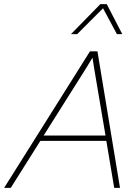

<svg xmlns="http://www.w3.org/2000/svg" viewBox="-64 -908 672 928"><path d="M434 -868 309 -743H279L421 -888H452L527 -743H501ZM371 -660H407L516 0H488L450 -227H131L-12 0H-44ZM147 -253H446L392 -572L383 -629L350 -575Z"/></svg>

Font: Elaine Sans ExtraLight
Style: Italic
Weight: 275
Italic angle: -13°
Designer: Wei Huang
Foundry: Wei Huang
Version: Version 2.001;December 24, 2019;FontCreator 12.0.0.2547 64-b